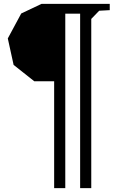

<svg xmlns="http://www.w3.org/2000/svg" viewBox="-20 -725 648 985"><path d="M543 -705.1V-672.9L488.8 -669.9L448.2 -627.9V240.2H391.1V-654.8H314.9V240.2H257.8V-308.1H155.8L49.8 -392.1L20 -527.8L88.9 -655.8L192.9 -705.1Z"/></svg>

Font: Ortica Angular Bold
Style: Regular
Weight: 700
Designer: Benedetta Bovani
Foundry: Collletttivo
Version: Version 2.000;Glyphs 3.1.2 (3151)